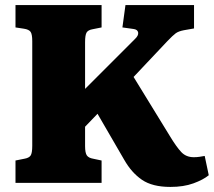

<svg xmlns="http://www.w3.org/2000/svg" viewBox="-20 -720 842 756"><path d="M651 16Q580 16 539 -12Q498 -40 469 -91L364 -272L315 -221V-145Q315 -118 322 -108Q329 -98 347 -95L380 -88V0H41V-88L76 -95Q94 -98 100.5 -107.5Q107 -117 107 -146V-558Q107 -585 100.5 -594.5Q94 -604 74 -607L41 -612V-700H380V-612L345 -605Q327 -602 321 -592Q315 -582 315 -554V-370L511 -566Q526 -580 524 -592Q522 -604 505 -606L462 -612L474 -700H744V-608L704 -601Q683 -597 672 -589Q661 -581 639 -558L506 -417L649 -184Q675 -141 694 -121Q713 -101 743 -101Q755 -101 765 -102.5Q775 -104 786 -106L802 -30Q780 -12 741.5 2Q703 16 651 16Z"/></svg>

Font: Literata 12pt ExtraBold
Style: Regular
Weight: 800
Designer: Latin by Veronika Burian and Jose Scaglione. Greek by Irene Vlachou. Cyrillic by Vera Evstafieva.
Foundry: TypeTogether
Version: Version 3.002